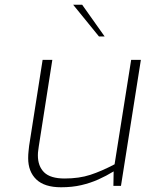

<svg xmlns="http://www.w3.org/2000/svg" viewBox="-20 -785 615 811"><path d="M238 6Q168 6 133.5 -27Q99 -60 99 -117Q99 -132 100.5 -145.5Q102 -159 103 -169L160 -532H201L144 -168Q143 -159 141.5 -149.5Q140 -140 140 -129Q140 -83 166.5 -57Q193 -31 253 -31Q314 -31 361.5 -46.5Q409 -62 464 -91L534 -532H575L491 0H459L460 -61Q429 -42 395.5 -27Q362 -12 323.5 -3Q285 6 238 6ZM398 -631 289 -765H327L422 -631Z"/></svg>

Font: Exo Thin ExtraLight
Style: Italic
Weight: 250
Italic angle: -9°
Version: Version 2.000